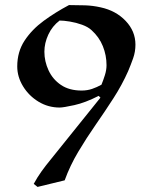

<svg xmlns="http://www.w3.org/2000/svg" viewBox="-20 -727 590 757"><path d="M179 -97 376 -342 369 -349Q316 -322 273 -312.5Q230 -303 215 -303Q170 -303 132 -326Q94 -349 71 -386.5Q48 -424 48 -465Q48 -523 77 -567Q106 -611 152.5 -645Q199 -679 252 -707Q284 -707 315 -706Q346 -705 377 -698Q437 -685 475.5 -644.5Q514 -604 514 -551Q514 -523 505 -497.5Q496 -472 485 -446Q461 -392 427.5 -340Q394 -288 357.5 -235.5Q321 -183 288.5 -128.5Q256 -74 235 -16L128 10L113 -2Q127 -28 143.5 -51Q160 -74 179 -97ZM380 -393Q387 -410 393.5 -430.5Q400 -451 400 -470Q400 -509 385.5 -545Q371 -581 341 -608Q327 -621 303.5 -629.5Q280 -638 255.5 -642Q231 -646 215 -646Q186 -624 170.5 -590.5Q155 -557 155 -523Q155 -485 171.5 -449.5Q188 -414 220.5 -392Q253 -370 302 -370Q324 -370 343 -376.5Q362 -383 380 -393Z"/></svg>

Font: Aref Ruqaa Ink
Style: Bold
Weight: 700
Designer: Abdullah Aref
Version: Version 1.005